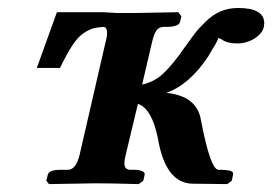

<svg xmlns="http://www.w3.org/2000/svg" viewBox="-20 -465 689 486"><path d="M297.9 -71.8Q294.9 -59.6 294.9 -51.8Q294.9 -34.7 311 -35.2H318.8Q332 -35.2 339.6 -32Q347.2 -28.8 346.2 -22.9L342.8 -7.8L331.1 1Q260.3 -1 221.2 -1L104 1L97.2 -7.8L101.1 -22.9Q104 -35.2 132.8 -35.2H151.9Q171.9 -35.2 181.2 -71.8L247.1 -357.9Q251 -371.1 251 -381.8Q251 -396 242.2 -397Q226.1 -396 215.6 -393.1Q205.1 -390.1 190.9 -380.6Q176.8 -371.1 162.8 -349.6Q148.9 -328.1 131.8 -293H73.2L124 -434.1H241.2L276.9 -432.1H300.8H320.8L431.2 -434.1L439 -423.8L436 -410.2Q433.1 -397 401.9 -397H395Q382.8 -397 376.5 -388.4Q370.1 -379.9 365.2 -359.9L339.8 -251Q372.1 -257.8 396 -281.5Q419.9 -305.2 445.8 -342.8Q462.9 -366.7 472.4 -379.4Q481.9 -392.1 500.5 -410.2Q519 -428.2 539.1 -436.5Q559.1 -444.8 583 -444.8Q648.9 -444.8 648.9 -405.8Q648.9 -404.8 648.4 -401.9Q647.9 -398.9 647.9 -397Q644 -379.9 624 -367.4Q604 -355 580.1 -355Q555.2 -355 541 -365.2Q539.1 -366.2 535.6 -367.7Q532.2 -369.1 530.8 -369.1Q531.7 -368.2 532.2 -367.2Q532.2 -363.3 506.8 -321.8Q459 -250 400.9 -230Q479 -222.2 488.8 -160.2Q512.7 -35.2 533.2 -35.2H540Q545.9 -35.2 550.5 -34.7Q555.2 -34.2 560.5 -33.2Q565.9 -32.2 568.4 -29.5Q570.8 -26.9 569.8 -22.9L566.9 -7.8L555.2 1L467.8 0Q398.9 -1 379.9 -113.8Q364.7 -189.9 329.1 -202.1Z"/></svg>

Font: Linux Libertine O
Style: Semibold Italic
Weight: 600
Italic angle: -11.5°
Designer: Philipp H. Poll
Foundry: Philipp H. Poll
Version: Version 5.1.2